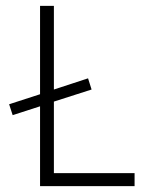

<svg xmlns="http://www.w3.org/2000/svg" viewBox="-20 -632 510 652"><path d="M116 -271 23 -241 11 -278 116 -312V-612H163V-328L279 -366L291 -328L163 -287V-44H437V0H116Z"/></svg>

Font: Athiti Light
Style: Regular
Weight: 300
Designer: CadsonDemak Team
Foundry: CadsonDemak
Version: Version 1.033